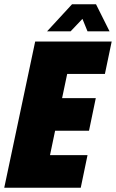

<svg xmlns="http://www.w3.org/2000/svg" viewBox="-39 -886 547 906"><path d="M127 -690H488L456 -537H278L254 -423H413L381 -269H221L197 -154H374L342 0H-19ZM301 -866H414L478 -738H374L350 -797L294 -738H183Z"/></svg>

Font: Decalotype Black Italic
Style: Regular
Weight: 900
Italic angle: -12°
Designer: Alfredo Marco Pradil
Foundry: Alfredo Marco Pradil
Version: Version 1.0